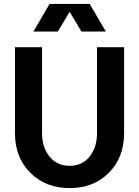

<svg xmlns="http://www.w3.org/2000/svg" viewBox="-20 -940 707 976"><path d="M56.2 -262.2V-700.2H193.8V-262.2Q193.8 -191.9 231.4 -144.5Q269 -97.2 334 -97.2Q398.9 -97.2 436 -144.5Q473.1 -191.9 473.1 -262.2V-700.2H610.8V-262.2Q610.8 -139.6 533.4 -61.8Q456.1 16.1 334 16.1Q211.9 16.1 134 -61.8Q56.2 -139.6 56.2 -262.2ZM149.9 -779.8 231.9 -919.9H436L518.1 -779.8H394L334 -879.9L273.9 -779.8Z"/></svg>

Font: Uncut Sans
Style: Bold
Weight: 700
Designer: Kasper Nordkvist
Foundry: UNCUT.wtf
Version: Version 1.304;Glyphs 3.2 (3246)